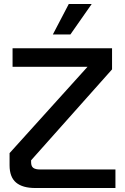

<svg xmlns="http://www.w3.org/2000/svg" viewBox="-20 -942 625 963"><path d="M559 -92V1H157Q93 1 60.5 -26.5Q28 -54 28 -113V-174L419 -607H43V-700H542V-594L136 -138V-129Q136 -108 147 -100Q158 -92 181 -92ZM325 -922H440L333 -769H245Z"/></svg>

Font: KoHo SemiBold
Style: Regular
Weight: 600
Designer: Cadson Demak & Katatrad Team
Foundry: Cadson Demak Co.,Ltd.
Version: Version 1.000; ttfautohint (v1.6)